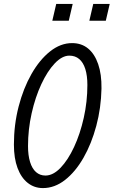

<svg xmlns="http://www.w3.org/2000/svg" viewBox="-20 -950 580 980"><path d="M199 10Q155 10 121.5 -16.5Q88 -43 69.5 -92.5Q51 -142 51 -212Q51 -313 75 -406Q99 -499 140.5 -572Q182 -645 235.5 -687.5Q289 -730 348 -730Q396 -730 429.5 -702.5Q463 -675 481 -623Q499 -571 498 -498Q496 -399 471.5 -307.5Q447 -216 406 -144.5Q365 -73 312 -31.5Q259 10 199 10ZM212 -54Q251 -54 289 -93.5Q327 -133 358 -199.5Q389 -266 407.5 -348.5Q426 -431 426 -516Q426 -564 415.5 -597.5Q405 -631 384.5 -648.5Q364 -666 334 -666Q297 -666 259.5 -626.5Q222 -587 191 -520.5Q160 -454 141.5 -371.5Q123 -289 123 -204Q123 -157 133.5 -123Q144 -89 164 -71.5Q184 -54 212 -54ZM436 -844 456 -930H540L520 -844ZM247 -844 267 -930H351L331 -844Z"/></svg>

Font: Instrument Sans Condensed
Style: Italic
Weight: 400
Width: 3
Italic angle: -13°
Designer: Rodrigo Fuenzalida
Foundry: fragTYPE
Version: Version 1.000;gftools[0.9.28]